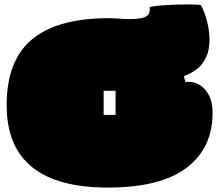

<svg xmlns="http://www.w3.org/2000/svg" viewBox="-20 -812 990 867"><path d="M467 35Q10 35 10 -337Q10 -540 125.5 -635Q241 -730 472 -730Q495 -730 516.5 -728Q538 -726 562 -726Q604 -726 624.5 -731.5Q645 -737 651.5 -749Q658 -761 656 -780Q669 -784 697 -786.5Q725 -789 759 -790.5Q793 -792 823 -792Q844 -792 861 -791.5Q878 -791 887 -789Q903 -761 914.5 -717.5Q926 -674 926 -633Q926 -584 909.5 -551Q893 -518 867 -498.5Q841 -479 810 -468L817 -442Q871 -447 905.5 -408Q940 -369 940 -303Q940 -143 822 -54Q704 35 467 35ZM448 -293H502V-402H448Z"/></svg>

Font: Oi
Style: Regular
Weight: 400
Designer: Kostas Bartsokas, Mohamad Dakak
Foundry: Foundry5
Version: Version 4.000